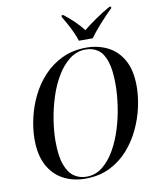

<svg xmlns="http://www.w3.org/2000/svg" viewBox="-100 -1008 903 1096"><g transform="rotate(-10 352.0 -460.0)"><path d="M306 11Q235 11 178.5 -19Q122 -49 90 -109Q58 -169 58 -260Q58 -318 72.5 -382.5Q87 -447 116.5 -507.5Q146 -568 191.5 -617Q237 -666 299 -695.5Q361 -725 440 -725Q506 -725 562 -697.5Q618 -670 651.5 -611Q685 -552 685 -457Q685 -403 671.5 -339.5Q658 -276 629 -214Q600 -152 555 -101Q510 -50 448 -19.5Q386 11 306 11ZM314 1Q366 1 407 -31.5Q448 -64 478.5 -117.5Q509 -171 529 -235.5Q549 -300 558.5 -366.5Q568 -433 568 -489Q568 -575 551.5 -624Q535 -673 505 -694Q475 -715 434 -715Q382 -715 340.5 -683Q299 -651 267.5 -598.5Q236 -546 215.5 -482Q195 -418 184.5 -352Q174 -286 174 -228Q174 -142 192.5 -92Q211 -42 242.5 -20.5Q274 1 314 1ZM405 -771Q398 -795 385 -823Q372 -851 357.5 -877.5Q343 -904 332 -922L333 -931H343Q377 -904 404.5 -877.5Q432 -851 452 -824Q483 -849 524 -877.5Q565 -906 609 -931H620L619 -922Q584 -888 548 -848Q512 -808 485 -771Z"/></g></svg>

Font: Noto Serif Display SemiCondensed Medium
Style: Italic
Weight: 500
Width: 4
Italic angle: -12°
Designer: Monotype Design Team
Foundry: Monotype Imaging Inc.
Version: Version 2.009